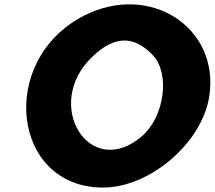

<svg xmlns="http://www.w3.org/2000/svg" viewBox="-20 -897 970 867"><path d="M359 -826C-32 -626 33 -50 445 -50C657 -50 893 -252 925 -462C973 -774 656 -978 359 -826ZM670 -648C749 -565 723 -371 622 -283C386 -78 169 -425 398 -642C497 -736 584 -738 670 -648Z"/></svg>

Font: Hussar Skorodowane
Style: Ky
Weight: 700
Foundry: Cannot Into Space Fonts
Version: Version 0.892